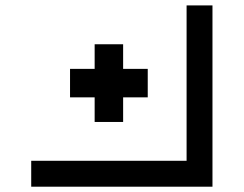

<svg xmlns="http://www.w3.org/2000/svg" viewBox="-20 -704 919 724"><path d="M97.7 0V-97.7H683.6V-683.6H781.2V0ZM444.3 -336.9V-244.1H336.9V-336.9H244.1V-444.3H336.9V-537.1H444.3V-444.3H537.1V-336.9Z"/></svg>

Font: BabelStone Club Penguin
Style: Regular
Weight: 400
Designer: Andrew West
Foundry: BabelStone
Version: Version 1.02 November 6, 2013